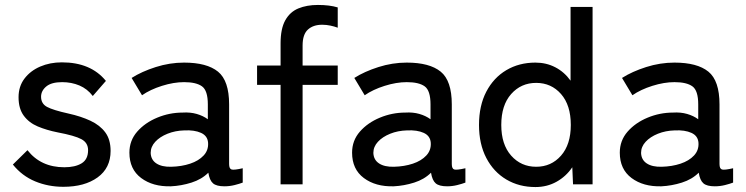

<svg xmlns="http://www.w3.org/2000/svg" viewBox="-20 -745 3017 776"><path d="M236 10Q175 10 122 -12Q69 -34 32 -80L91 -138Q145 -69 240 -69Q284 -69 310 -85Q336 -101 336 -138Q336 -168 309 -182.5Q282 -197 213 -210Q168 -219 132.5 -234Q97 -249 76 -277.5Q55 -306 55 -352Q55 -396 79 -427.5Q103 -459 142.5 -476Q182 -493 230 -493Q347 -493 408 -418L355 -357Q333 -386 301 -399.5Q269 -413 231 -413Q188 -413 167 -395.5Q146 -378 146 -354Q146 -326 170 -313Q194 -300 257 -286Q307 -275 345.5 -257Q384 -239 405.5 -210Q427 -181 427 -135Q427 -66 374.5 -28Q322 10 236 10Z M671 8Q598 10 550.5 -25.5Q503 -61 503 -128Q503 -177 534.5 -213Q566 -249 615.5 -269.5Q665 -290 718 -290Q749 -292 775 -284.5Q801 -277 820 -263V-323Q820 -379 796.5 -396Q773 -413 724 -413Q682 -413 634.5 -398Q587 -383 554 -360L512 -430Q553 -456 609.5 -474Q666 -492 724 -492Q816 -492 861 -455.5Q906 -419 906 -323V-82Q906 -63 916 -60Q926 -57 961 -65V-7Q948 -2 928 3Q908 8 887 8Q855 8 841 -4Q827 -16 822 -47Q795 -20 754 -7Q713 6 671 8ZM672 -71Q714 -72 748.5 -83.5Q783 -95 803 -116.5Q823 -138 821 -168Q819 -196 792.5 -208Q766 -220 725 -218Q688 -217 657 -204.5Q626 -192 607.5 -172Q589 -152 589 -127Q590 -99 612 -84.5Q634 -70 672 -71Z M1114 0V-402H1019V-480H1114V-570Q1114 -629 1133 -663Q1152 -697 1186 -711Q1220 -725 1265 -725Q1312 -725 1345 -715V-633Q1332 -638 1315.5 -641.5Q1299 -645 1282 -645Q1246 -645 1224.5 -625.5Q1203 -606 1203 -561V-480H1345V-402H1203V0Z M1571 8Q1498 10 1450.5 -25.5Q1403 -61 1403 -128Q1403 -177 1434.5 -213Q1466 -249 1515.5 -269.5Q1565 -290 1618 -290Q1649 -292 1675 -284.5Q1701 -277 1720 -263V-323Q1720 -379 1696.5 -396Q1673 -413 1624 -413Q1582 -413 1534.5 -398Q1487 -383 1454 -360L1412 -430Q1453 -456 1509.5 -474Q1566 -492 1624 -492Q1716 -492 1761 -455.5Q1806 -419 1806 -323V-82Q1806 -63 1816 -60Q1826 -57 1861 -65V-7Q1848 -2 1828 3Q1808 8 1787 8Q1755 8 1741 -4Q1727 -16 1722 -47Q1695 -20 1654 -7Q1613 6 1571 8ZM1572 -71Q1614 -72 1648.5 -83.5Q1683 -95 1703 -116.5Q1723 -138 1721 -168Q1719 -196 1692.5 -208Q1666 -220 1625 -218Q1588 -217 1557 -204.5Q1526 -192 1507.5 -172Q1489 -152 1489 -127Q1490 -99 1512 -84.5Q1534 -70 1572 -71Z M2144 11Q2078 11 2026.5 -19.5Q1975 -50 1945.5 -106.5Q1916 -163 1916 -240Q1916 -318 1945.5 -374.5Q1975 -431 2026.5 -461.5Q2078 -492 2144 -492Q2188 -492 2224.5 -473Q2261 -454 2286 -419V-717H2375V0H2296L2293 -69Q2268 -32 2229.5 -10.5Q2191 11 2144 11ZM2147 -71Q2208 -71 2247.5 -116Q2287 -161 2287 -240Q2287 -320 2247.5 -365Q2208 -410 2147 -410Q2086 -410 2046 -365Q2006 -320 2006 -240Q2006 -161 2046 -116Q2086 -71 2147 -71Z M2653 8Q2580 10 2532.5 -25.5Q2485 -61 2485 -128Q2485 -177 2516.5 -213Q2548 -249 2597.5 -269.5Q2647 -290 2700 -290Q2731 -292 2757 -284.5Q2783 -277 2802 -263V-323Q2802 -379 2778.5 -396Q2755 -413 2706 -413Q2664 -413 2616.5 -398Q2569 -383 2536 -360L2494 -430Q2535 -456 2591.5 -474Q2648 -492 2706 -492Q2798 -492 2843 -455.5Q2888 -419 2888 -323V-82Q2888 -63 2898 -60Q2908 -57 2943 -65V-7Q2930 -2 2910 3Q2890 8 2869 8Q2837 8 2823 -4Q2809 -16 2804 -47Q2777 -20 2736 -7Q2695 6 2653 8ZM2654 -71Q2696 -72 2730.5 -83.5Q2765 -95 2785 -116.5Q2805 -138 2803 -168Q2801 -196 2774.5 -208Q2748 -220 2707 -218Q2670 -217 2639 -204.5Q2608 -192 2589.5 -172Q2571 -152 2571 -127Q2572 -99 2594 -84.5Q2616 -70 2654 -71Z"/></svg>

Font: Zen Kaku Gothic New Medium
Style: Regular
Weight: 500
Designer: Yoshimichi Ohira
Foundry: Positype
Version: Version 1.002